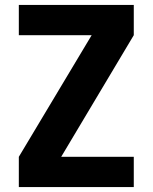

<svg xmlns="http://www.w3.org/2000/svg" viewBox="-20 -755 616 775"><path d="M56 0H520V-122H227L520 -613V-735H56V-613H350L56 -122Z"/></svg>

Font: Iosevka Sparkle Heavy
Style: Regular
Weight: 900
Designer: Belleve Invis
Foundry: Belleve Invis
Version: Version 4.5.0; ttfautohint (v1.8.3)